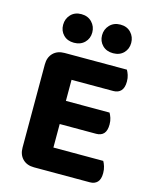

<svg xmlns="http://www.w3.org/2000/svg" viewBox="-122 -902 790 986"><g transform="rotate(15 273.5 -409.5)"><path d="M155 2Q117 2 94.5 -20.5Q72 -43 72 -81V-523Q72 -561 94.5 -583.5Q117 -606 155 -606H486Q492 -596 497 -581Q502 -566 502 -547Q502 -514 487.5 -498Q473 -482 447 -482H225V-370H457Q463 -360 468 -345Q473 -330 473 -311Q473 -278 459 -262.5Q445 -247 419 -247H225V-122H490Q496 -112 501 -96Q506 -80 506 -61Q506 -28 491.5 -13Q477 2 452 2ZM265 -744Q265 -712 243.5 -690.5Q222 -669 187 -669Q152 -669 131 -690.5Q110 -712 110 -744Q110 -776 131 -798.5Q152 -821 187 -821Q222 -821 243.5 -798.5Q265 -776 265 -744ZM472 -744Q472 -712 451 -690.5Q430 -669 395 -669Q360 -669 338.5 -690.5Q317 -712 317 -744Q317 -776 338.5 -798.5Q360 -821 395 -821Q430 -821 451 -798.5Q472 -776 472 -744Z"/></g></svg>

Font: Baloo Paaji 2
Style: Bold
Weight: 700
Designer: Shuchita Grover, Noopur Datye and Ek Type
Foundry: Ek Type
Version: Version 1.640;hotconv 1.0.111;makeotfexe 2.5.65597; ttfautoh